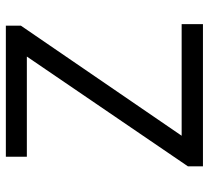

<svg xmlns="http://www.w3.org/2000/svg" viewBox="-48 -648 697 640"><g transform="rotate(-90 300.0 -328.5)"><path d="M65 0H539V-71H167L534 -607V-657H97V-587H431L65 -50Z"/></g></svg>

Font: Hasklig
Style: Regular
Weight: 400
Monospace: yes
Designer: Paul D. Hunt, Teo Tuominen
Foundry: Adobe Systems Incorporated
Version: Version 2.030;PS 1.0;hotconv 16.6.51;makeotf.lib2.5.65220